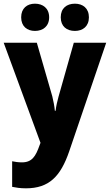

<svg xmlns="http://www.w3.org/2000/svg" viewBox="-20 -783 598 1043"><path d="M95 -689C95 -640 127 -615 170 -615C213 -615 247 -640 247 -689C247 -738 213 -763 170 -763C127 -763 95 -738 95 -689ZM310 -689C310 -640 342 -615 387 -615C430 -615 463 -640 463 -689C463 -738 430 -763 387 -763C342 -763 310 -738 310 -689ZM0 -551 200 -7 195 6C174 66 154 99 99 99C79 99 60 96 46 93V232C66 236 89 240 121 240C246 240 309 176 356 39L557 -551H381L298 -258C291 -233 285 -207 282 -181H278C276 -205 270 -236 264 -260L180 -551Z"/></svg>

Font: Noto Sans Bengali SemiCondensed ExtraBold
Style: Regular
Weight: 800
Width: 4
Designer: Joana Ranito - Universal Thirst; Jelle Bosma - Monotype Design Team
Foundry: Universal Thirst ehf.
Version: Version 3.000